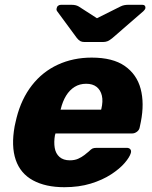

<svg xmlns="http://www.w3.org/2000/svg" viewBox="-20 -770 632 800"><path d="M248 10Q170 10 117.5 -18.5Q65 -47 45.5 -104Q26 -161 41 -244Q43 -251 45 -262Q47 -273 49 -279Q69 -358 113 -414.5Q157 -471 221 -500.5Q285 -530 362 -530Q450 -530 500 -495Q550 -460 566 -400Q582 -340 567 -263L562 -239Q560 -228 550.5 -221Q541 -214 531 -214H211Q211 -213 210.5 -211Q210 -209 209 -207Q204 -178 208 -154Q212 -130 228 -116Q244 -102 271 -102Q291 -102 305.5 -108.5Q320 -115 331 -123.5Q342 -132 349 -138Q360 -149 366 -151.5Q372 -154 384 -154H508Q518 -154 523 -148Q528 -142 525 -132Q520 -115 499.5 -91Q479 -67 443 -43.5Q407 -20 358 -5Q309 10 248 10ZM232 -313H401L402 -315Q410 -348 404.5 -371.5Q399 -395 382.5 -408Q366 -421 339 -421Q312 -421 291 -408Q270 -395 255.5 -371.5Q241 -348 233 -315ZM331 -595Q322 -595 315 -598.5Q308 -602 300 -612L219 -722Q214 -728 216 -735Q217 -742 222 -746Q227 -750 234 -750H277Q286 -750 293.5 -748.5Q301 -747 308 -743L384 -694L482 -743Q490 -747 498 -748.5Q506 -750 514 -750H573Q587 -750 586 -736Q584 -729 577 -723L449 -612Q437 -602 428.5 -598.5Q420 -595 410 -595Z"/></svg>

Font: Rubik
Style: Bold Italic
Weight: 700
Italic angle: -12°
Designer: Hubert and Fischer
Foundry: Hubert and Fischer
Version: Version 2.300;gftools[0.9.30]